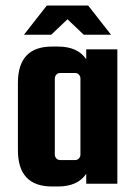

<svg xmlns="http://www.w3.org/2000/svg" viewBox="-20 -667 492 697"><path d="M293 -488H406V0H293V-36Q262 10 190 10H169Q45 10 45 -122V-366Q45 -498 169 -498H190Q262 -498 293 -452ZM272 -106V-382Q272 -390 266.5 -396Q261 -402 253 -402H198Q190 -402 184.5 -396Q179 -390 179 -382V-106Q179 -98 184.5 -92Q190 -86 198 -86H253Q261 -86 266.5 -92Q272 -98 272 -106ZM383 -541H284L225 -597L166 -541H67L150 -647H300Z"/></svg>

Font: Squada One
Style: Regular
Weight: 400
Version: Version 1.001